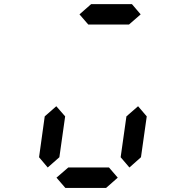

<svg xmlns="http://www.w3.org/2000/svg" viewBox="-20 -921 840 941"><path d="M612.3 -800.8H412.6L369.6 -850.6L426.8 -900.9H626.5L669.4 -850.6ZM213.9 -100.1 171.4 -150.4 199.2 -350.6 255.9 -400.4 299.3 -350.6 271 -150.4ZM614.3 -100.1 571.3 -150.4 599.6 -350.6 656.7 -400.4 699.2 -350.6 670.9 -150.4ZM500 0H300.3L256.8 -50.3L314.5 -100.1H514.2L557.1 -50.3Z"/></svg>

Font: E1234
Style: Italic
Weight: 400
Italic angle: -8°
Designer: GGBotNet
Foundry: GGBotNet
Version: 1.04